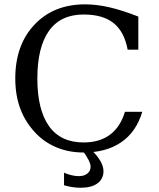

<svg xmlns="http://www.w3.org/2000/svg" viewBox="-20 -699 740 896"><path d="M644 -177.2Q615.7 -83 545.7 -35.2Q475.6 12.7 370.1 12.7Q304.2 12.7 248.5 -9.3Q192.9 -31.2 149.9 -74.2Q100.1 -125.5 75.7 -189.2Q51.3 -252.9 51.3 -333Q51.3 -488.8 140.6 -583.7Q230 -678.7 377 -678.7Q432.6 -678.7 493.4 -664.3Q554.2 -649.9 625.5 -621.6V-467.3H575.7Q560.1 -551.3 510 -591.3Q460 -631.3 370.1 -631.3Q262.7 -631.3 208.5 -554.9Q154.3 -478.5 154.3 -333Q154.3 -187 208.5 -110.6Q262.7 -34.2 370.1 -34.2Q444.3 -34.2 492.9 -70.1Q541.5 -106 563 -177.2ZM405.8 0Q435.5 28.8 449.2 53.7Q462.9 78.6 462.9 100.1Q462.9 135.7 435.1 156.5Q407.2 177.2 356.9 177.2Q338.4 177.2 318.4 174.3Q298.3 171.4 278.8 165.5V106.9Q295.9 114.3 313.7 118.7Q331.5 123 347.2 123Q373 123 387.9 110.8Q402.8 98.6 402.8 78.6Q402.8 65.9 392.8 46.6Q382.8 27.3 362.8 0Z"/></svg>

Font: KhunPaOh
Style: Regular
Weight: 400
Designer: Khon Soe Zaw Thu
Version: Version 1.00 July 11, 2016, initial release